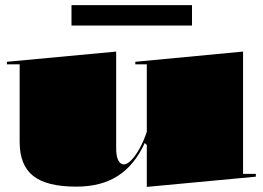

<svg xmlns="http://www.w3.org/2000/svg" viewBox="-20 -717 1032 752"><path d="M279 14Q163 14 110 -28Q57 -70 57 -161V-465H7V-475L435 -515V-136Q435 -104 443.5 -88.5Q452 -73 465 -73Q478 -73 494.5 -90Q511 -107 527 -136Q543 -165 555 -201V-465H510V-475L932 -515V-36H982V-25L555 15V-149L547 -157Q507 -70 441.5 -28Q376 14 279 14ZM260 -617V-697H732V-617Z"/></svg>

Font: Kalnia SemiExpanded
Style: Bold
Weight: 700
Width: 6
Designer: Frida Medrano
Foundry: Frida Medrano
Version: Version 1.105